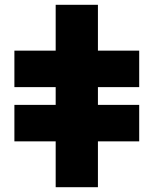

<svg xmlns="http://www.w3.org/2000/svg" viewBox="-20 -750 640 800"><path d="M212 30V-161H40V-313H212V-387H40V-539H212V-730H388V-539H560V-387H388V-313H560V-161H388V30Z"/></svg>

Font: Tektur ExtraBold
Style: Regular
Weight: 800
Designer: Adam Jagosz
Foundry: Adam Jagosz
Version: Version 1.005;gftools[0.9.30]